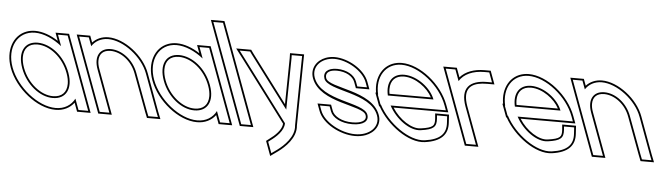

<svg xmlns="http://www.w3.org/2000/svg" viewBox="-177 -1068 5486 1581"><g transform="rotate(5 2565.5 -277.0)"><path d="M-83.6 -281C-142.6 -441 -68.6 -582 75 -583C147.6 -583 228.7 -547.1 298.8 -491.3L279.8 -543L265 -583H345L359.8 -543L455 -284.8L456.4 -281L552.6 -20L567.4 20H487.4L472.6 -20L453.9 -70.8C425.2 -15.1 370.7 20.5 297.4 20C152.4 20 -25 -122 -83.6 -281ZM-3.6 -281C43.9 -152 160.2 -59 267.9 -60C375.6 -60 424.1 -148.8 378.1 -276.3L376.4 -281C328.4 -411 214.9 -502 104.5 -503C-4.5 -503 -51.6 -411 -3.6 -281ZM-97.7 -275.8C-37.2 -111.7 143.9 35 297.3 35C363.6 35.5 416.9 7.4 450.4 -37L476.9 35H588.9L355.5 -598H243.5L267.7 -532.3C205.8 -572.8 138.5 -598 75 -598C49.6 -597.8 26.1 -593.6 4.8 -585.7C-104.7 -545.4 -148.8 -414.3 -97.7 -275.8ZM10.4 -286.2C-1.7 -319.1 -7.3 -349 -7.3 -374.8C-7.5 -445.8 32.1 -488 104.4 -488C206.6 -487.1 316 -401.3 362.3 -275.8L364 -271.2C375.2 -240.2 380.4 -211.9 380.5 -187.4C380.6 -116.9 340.6 -75 267.8 -75C168.5 -74.1 56.4 -161.7 10.4 -286.2Z M546 -512.6C573.6 -555.4 620.6 -582.5 680 -583C807 -583 966 -461 1014.8 -326L1127.6 -20L1143.7 21H1064.7L1049 -19L934.8 -326C896.4 -430 802.9 -502 709.5 -503C616.5 -503 576.4 -430 614.8 -326L629.5 -286L727.6 -20L742.4 20H662.4L647.6 -20L549.5 -286L534.8 -326L454.8 -543L440 -583H520L534.8 -543ZM550.7 -543.2 530.5 -598H418.5L651.9 35H763.9L628.9 -331.2C619.6 -356.2 615.4 -378.8 615.3 -398.4C615.1 -454.4 647.3 -488 709.4 -488C795.1 -487.1 884.2 -419.9 920.7 -320.8L1035 -13.6L1054.5 36H1165.8L1141.6 -25.3L1028.9 -331.1C978 -471.8 815.2 -598 679.9 -598C626.4 -597.6 581.5 -576.6 550.7 -543.2Z M1086.4 -281C1027.4 -441 1101.4 -582 1245 -583C1317.6 -583 1398.7 -547.1 1468.8 -491.3L1449.8 -543L1435 -583H1515L1529.8 -543L1625 -284.8L1626.4 -281L1722.6 -20L1737.4 20H1657.4L1642.6 -20L1623.9 -70.8C1595.2 -15.1 1540.7 20.5 1467.4 20C1322.4 20 1145 -122 1086.4 -281ZM1166.4 -281C1213.9 -152 1330.2 -59 1437.9 -60C1545.6 -60 1594.1 -148.8 1548.1 -276.3L1546.4 -281C1498.4 -411 1384.9 -502 1274.5 -503C1165.5 -503 1118.4 -411 1166.4 -281ZM1072.3 -275.8C1132.8 -111.7 1313.9 35 1467.3 35C1533.6 35.5 1586.9 7.4 1620.4 -37L1646.9 35H1758.9L1525.5 -598H1413.5L1437.7 -532.3C1375.8 -572.8 1308.5 -598 1245 -598C1219.6 -597.8 1196.1 -593.6 1174.8 -585.7C1065.3 -545.4 1021.2 -414.3 1072.3 -275.8ZM1180.4 -286.2C1168.3 -319.1 1162.7 -349 1162.7 -374.8C1162.5 -445.8 1202.1 -488 1274.4 -488C1376.6 -487.1 1486 -401.3 1532.3 -275.8L1534 -271.2C1545.2 -240.2 1550.4 -211.9 1550.5 -187.4C1550.6 -116.9 1510.6 -75 1437.8 -75C1338.5 -74.1 1226.4 -161.7 1180.4 -286.2Z M1545.1 -759 1530.3 -799H1610.3L1625.1 -759L1897.6 -20L1912.4 20H1832.4L1817.6 -20ZM1508.8 -814 1821.9 35H1933.9L1620.8 -814Z M2197.6 -557 2197 -583H2283L2281.9 -529L2275 -8C2286 84 2197.8 165 2147.5 202L2100 236L2066.1 144L2081.7 132C2128.2 98.9 2191.1 42.4 2190.6 -19.5L1807.9 -529L1767 -583H1853L1871.6 -557L2191.3 -132ZM2182.6 -556.9 2177 -176 1883.7 -565.9 1860.7 -598H1736.8L1795.9 -520L2175.5 -14.6C2172.4 37 2117.9 87.8 2072.7 119.9L2048.2 138.8L2092.8 259.7L2156.3 214.1C2207.4 176.6 2301.3 92.1 2290.1 -8.8L2296.9 -528.8L2298.3 -598H2181.7Z M2822.7 -413 2837.4 -373H2757.4L2742.7 -413C2723.5 -465 2660.9 -502 2579.5 -503C2499.5 -503 2464.9 -464 2482.7 -413C2519.6 -313 2872.8 -334 2939.7 -150C2974 -57 2890.7 21 2772.4 20C2655.4 20 2514 -57 2479.7 -150L2464.9 -190H2544.9L2559.7 -150C2578.5 -99 2651.2 -59 2742.9 -60C2835.9 -60 2879.9 -98 2859.7 -150C2822.8 -250 2472.3 -227 2402.7 -413C2368.8 -505 2444.4 -582 2550 -583C2658 -583 2788.8 -505 2822.7 -413ZM2836.8 -418.2C2799.9 -518.1 2663.7 -598 2549.9 -598C2524.1 -597.8 2500.1 -593.3 2478.4 -585.3C2404.6 -558.1 2359.1 -487.8 2388.6 -407.7C2463 -209 2816 -225 2845.7 -144.7C2848.4 -137.7 2849.5 -131.8 2849.5 -126.4C2849.7 -101.2 2820.6 -75 2742.8 -75C2654.4 -74 2589.2 -113.3 2573.8 -155.2L2555.4 -205H2443.4L2465.6 -144.8C2503.1 -43.1 2650.6 35 2772.3 35C2803.9 35.3 2833.5 30.2 2859.5 20.6C2935.8 -7.4 2982.8 -76.5 2953.8 -155.1C2882.3 -351.8 2526.2 -338.4 2496.8 -418.1C2494.4 -425 2493.2 -431.9 2493.1 -437.7C2492.9 -463.8 2515.8 -488 2579.4 -488C2656.8 -487 2712.4 -451.7 2728.6 -407.8L2747 -358H2859Z M3014.5 -321H3391.6C3358.4 -411 3244.9 -502 3134.5 -503C3037.1 -503 2989.9 -429.5 3014.5 -321ZM2964.3 -241H2961.1L2946.4 -281L2931.6 -321H2934.2C2900 -464.5 2973.4 -582.1 3105 -583C3250 -583 3427.4 -441 3486.4 -281L3501.1 -241H3461.1H3044.3C3102.5 -130.8 3221.7 -46.6 3308.9 -60H3309.9C3417.3 -75 3438.1 -100 3434.2 -165L3431.8 -193H3515.8L3519 -141C3525.1 -54 3480.7 2 3349.4 20C3222.8 37.4 3040.4 -94.1 2964.3 -241ZM3026.8 -336C3024.1 -351.2 3023.1 -362.5 3023.1 -374.8C3023.1 -445.9 3062.2 -488 3134.4 -488C3229.2 -487.1 3329.6 -412.6 3368.7 -336ZM2955.3 -226C3036.4 -78 3217.2 53.3 3351.4 34.9C3487.1 16.3 3540.7 -46.4 3534 -142L3529.9 -208H3415.5L3419.2 -163.9C3422.6 -107.6 3412.1 -89.6 3308.8 -75H3307.7L3306.6 -74.8C3234.9 -63.8 3129.8 -130.9 3070.2 -226H3522.6L3500.4 -286.2C3439.5 -451.3 3258.5 -598 3105 -598C3092.1 -597.9 3080 -596.8 3068.2 -594.7C2953.1 -574.5 2893 -464 2915.8 -336H2910.1L2950.7 -226Z M3584.3 -490C3620.9 -549.8 3694.6 -583 3790 -583H3830L3859.5 -503H3819.5C3672.1 -503 3606.5 -432.5 3659.2 -286.8L3661 -282L3675.8 -242L3757.6 -20L3772.4 20H3692.4L3677.6 -20L3595.8 -242L3581 -282C3580.5 -283.3 3580 -284.6 3579.6 -285.9L3484.8 -543L3470 -583H3550L3564.8 -543ZM3588.7 -521.3 3560.5 -598H3448.5L3565.5 -280.7C3566 -279.4 3566.5 -278.1 3566.9 -276.8L3681.9 35H3793.9L3673.3 -291.9C3661.7 -324.1 3656.3 -352 3656.2 -375.3C3655.9 -449.8 3708.8 -488 3819.5 -488H3881L3840.5 -598H3790C3703.5 -598 3631.6 -570.9 3588.7 -521.3Z M4064.5 -321H4441.6C4408.4 -411 4294.9 -502 4184.5 -503C4087.1 -503 4039.9 -429.5 4064.5 -321ZM4014.3 -241H4011.1L3996.4 -281L3981.6 -321H3984.2C3950 -464.5 4023.4 -582.1 4155 -583C4300 -583 4477.4 -441 4536.4 -281L4551.1 -241H4511.1H4094.3C4152.5 -130.8 4271.7 -46.6 4358.9 -60H4359.9C4467.3 -75 4488.1 -100 4484.2 -165L4481.8 -193H4565.8L4569 -141C4575.1 -54 4530.7 2 4399.4 20C4272.8 37.4 4090.4 -94.1 4014.3 -241ZM4076.8 -336C4074.1 -351.2 4073.1 -362.5 4073.1 -374.8C4073.1 -445.9 4112.2 -488 4184.4 -488C4279.2 -487.1 4379.6 -412.6 4418.7 -336ZM4005.3 -226C4086.4 -78 4267.2 53.3 4401.4 34.9C4537.1 16.3 4590.7 -46.4 4584 -142L4579.9 -208H4465.5L4469.2 -163.9C4472.6 -107.6 4462.1 -89.6 4358.8 -75H4357.7L4356.6 -74.8C4284.9 -63.8 4179.8 -130.9 4120.2 -226H4572.6L4550.4 -286.2C4489.5 -451.3 4308.5 -598 4155 -598C4142.1 -597.9 4130 -596.8 4118.2 -594.7C4003.1 -574.5 3943 -464 3965.8 -336H3960.1L4000.7 -226Z M4626 -512.6C4653.6 -555.4 4700.6 -582.5 4760 -583C4887 -583 5046 -461 5094.8 -326L5207.6 -20L5223.7 21H5144.7L5129 -19L5014.8 -326C4976.4 -430 4882.9 -502 4789.5 -503C4696.5 -503 4656.4 -430 4694.8 -326L4709.5 -286L4807.6 -20L4822.4 20H4742.4L4727.6 -20L4629.5 -286L4614.8 -326L4534.8 -543L4520 -583H4600L4614.8 -543ZM4630.7 -543.2 4610.5 -598H4498.5L4731.9 35H4843.9L4708.9 -331.2C4699.6 -356.2 4695.4 -378.8 4695.3 -398.4C4695.1 -454.4 4727.3 -488 4789.4 -488C4875.1 -487.1 4964.2 -419.9 5000.7 -320.8L5115 -13.6L5134.5 36H5245.8L5221.6 -25.3L5108.9 -331.1C5058 -471.8 4895.2 -598 4759.9 -598C4706.4 -597.6 4661.5 -576.6 4630.7 -543.2Z"/></g></svg>

Font: Nordica Plus
Style: NordicaClassicLightOpOblOl
Weight: 300
Version: Version 1.01